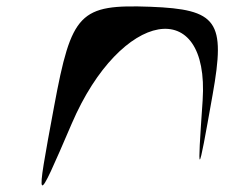

<svg xmlns="http://www.w3.org/2000/svg" viewBox="-20 -568 716 596"><path d="M148 -238C89 80 89 80 203 -185C355 -538 631 -586 609 -256C592 -9 593 -9 640 -274C681 -503 655 -539 447 -547C227 -555 202 -529 148 -238Z"/></svg>

Font: Venom Sans
Style: Obl
Weight: 400
Version: Version 1.001